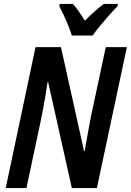

<svg xmlns="http://www.w3.org/2000/svg" viewBox="-20 -953 663 973"><path d="M9 0 160 -714H289L406 -187H409Q417 -231 425.5 -280Q434 -329 441 -363L516 -714H623L471 0H344L224 -537H221Q217 -508 211 -472Q205 -436 198.5 -401.5Q192 -367 187 -343L114 0ZM344 -773Q338 -793 327 -820.5Q316 -848 303.5 -875Q291 -902 281 -921L282 -933H350Q362 -919 378 -897Q394 -875 410 -848Q436 -874 460 -895.5Q484 -917 506 -933H578L576 -922Q559 -905 534.5 -877.5Q510 -850 486.5 -821.5Q463 -793 450 -773Z"/></svg>

Font: Noto Sans Condensed SemiBold
Style: Italic
Weight: 600
Width: 3
Italic angle: -12°
Designer: Monotype Design Team
Foundry: Monotype Imaging Inc.
Version: Version 2.013; ttfautohint (v1.8.4.7-5d5b)